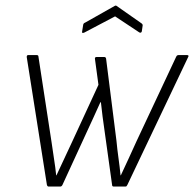

<svg xmlns="http://www.w3.org/2000/svg" viewBox="-20 -684 711 704"><path d="M158 0Q154 0 152 -6L78 -475Q78 -482 83 -482H115Q121 -482 121 -476L169 -163Q173 -133 178 -102Q183 -71 186 -41H187Q201 -71 215.5 -102Q230 -133 244 -163L341 -373L328 -469Q328 -475 334 -475H362Q368 -475 369 -469L407 -168Q410 -136 414.5 -104Q419 -72 422 -41H423Q438 -73 452.5 -104.5Q467 -136 481 -167L626 -476Q628 -480 630 -481Q632 -482 634 -482H666Q670 -482 671 -480Q672 -478 670 -475L447 -6Q445 -3 444 -1.5Q443 0 440 0H397Q391 0 391 -6L363 -207Q359 -232 356 -257.5Q353 -283 350 -309H348Q336 -283 324.5 -257Q313 -231 301 -206L209 -6Q206 0 201 0ZM288 -564Q285 -563 282.5 -563.5Q280 -564 281 -568L285 -593Q286 -599 292 -601L400 -662Q405 -665 408 -662L498 -599Q504 -595 503 -590L500 -569Q498 -562 491 -565L402 -624Z"/></svg>

Font: Sofia Sans Semi Condensed ExtraLight
Style: Italic
Weight: 250
Italic angle: -9°
Version: Version 4.100